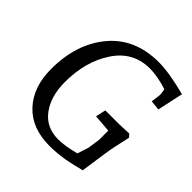

<svg xmlns="http://www.w3.org/2000/svg" viewBox="-194 -869 1033 1033"><g transform="rotate(45 323.0 -352.5)"><path d="M434 -720Q511 -720 643 -686L611 -538L555 -544L561 -589Q562 -592 562 -601Q562 -610 557 -638Q481 -662 423 -662Q296 -662 223.5 -552.5Q151 -443 151 -287Q151 -179 201.5 -111Q252 -43 343 -43Q395 -43 470 -63Q489 -119 491 -128L501 -196V-267L400 -275L413 -333H521L592 -336L607 -319Q583 -216 576 -166L555 -19Q549 -18 530 -13Q511 -8 503.5 -6.5Q496 -5 478.5 -1Q461 3 451.5 4.5Q442 6 425.5 8.5Q409 11 396 12Q359 15 337 15Q200 15 124.5 -66.5Q49 -148 49 -284Q49 -476 151 -598Q253 -720 434 -720Z"/></g></svg>

Font: Andada SC
Style: Italic
Weight: 400
Italic angle: -8.29999°
Designer: Carolina Giovagnoli
Foundry: Carolina Giovagnoli
Version: Version 1.003